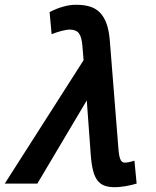

<svg xmlns="http://www.w3.org/2000/svg" viewBox="-56 -762 648 797"><path d="M436 -139.2Q437.5 -122.6 439.9 -112.3Q442.4 -102.1 445.8 -96.4Q449.2 -90.8 453.4 -88.9Q457.5 -86.9 462.9 -86.9Q469.2 -86.9 480 -89.1Q490.7 -91.3 502 -95.2L511.2 0Q489.3 6.8 464.1 11Q439 15.1 420.9 15.1Q396 15.1 378.2 8.8Q360.4 2.4 348.6 -12.9Q336.9 -28.3 330.3 -54Q323.7 -79.6 320.8 -118.2L304.2 -345.2L99.1 0H-36.1L291 -512.2L286.1 -570.8Q283.2 -607.9 271.7 -623.5Q260.3 -639.2 232.9 -639.2Q226.1 -639.2 217 -637.5Q208 -635.7 198 -633.3Q188 -630.9 177.7 -627.2Q167.5 -623.5 158.2 -620.1L149.9 -711.9Q177.2 -726.1 205.1 -734.1Q232.9 -742.2 259.8 -742.2Q292 -742.2 316.7 -734.9Q341.3 -727.5 358.6 -710Q376 -692.4 386.2 -663.8Q396.5 -635.3 399.9 -592.8Z"/></svg>

Font: Clear Sans
Style: Bold Italic
Weight: 700
Italic angle: -12°
Foundry: Intel Corporation
Version: Version 1.00